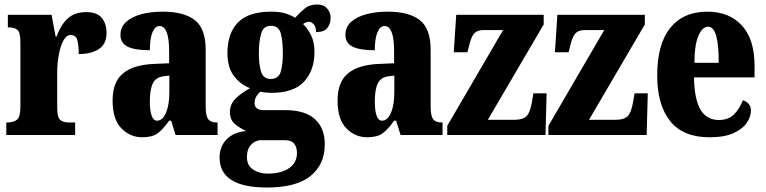

<svg xmlns="http://www.w3.org/2000/svg" viewBox="-20 -602 3415 856"><path d="M8 0V-56H12Q41 -56 56 -68.5Q71 -81 71 -128V-412Q71 -456 58.5 -468Q46 -480 19 -480H15V-536H210L228 -439H232Q253 -495 284 -521.5Q315 -548 364 -548Q413 -548 434 -522Q455 -496 455 -455Q455 -406 421 -383.5Q387 -361 331 -361Q331 -402 324.5 -424Q318 -446 295 -446Q276 -446 262.5 -421Q249 -396 242 -357Q235 -318 235 -277V-123Q235 -79 248.5 -67.5Q262 -56 285 -56H315V0Z M614 10Q560 10 521 -30Q482 -70 482 -154Q482 -236 528 -274.5Q574 -313 666 -317L734 -320V-374Q734 -486 691 -486Q672 -486 660 -458.5Q648 -431 648 -378Q581 -378 549 -394Q517 -410 517 -446Q517 -482 543 -505Q569 -528 611.5 -539Q654 -550 705 -550Q801 -550 849 -512Q897 -474 897 -380V-126Q897 -86 908 -71Q919 -56 947 -56H950V0H763L743 -64H734Q706 -24 682 -7Q658 10 614 10ZM680 -64Q705 -64 720 -99Q735 -134 735 -191V-265L710 -262Q675 -258 661.5 -230.5Q648 -203 648 -150Q648 -109 656 -86.5Q664 -64 680 -64Z M1170 234Q959 234 959 100Q959 50 991 18.5Q1023 -13 1078 -18Q1052 -29 1028.5 -48Q1005 -67 1005 -103Q1005 -137 1030 -162Q1055 -187 1095 -209Q1053 -224 1023.5 -262.5Q994 -301 994 -365Q994 -454 1041 -502Q1088 -550 1189 -550Q1223 -550 1247.5 -543.5Q1272 -537 1296 -523Q1317 -546 1338.5 -564Q1360 -582 1394 -582Q1423 -582 1438.5 -564Q1454 -546 1454 -522Q1454 -497 1440 -478Q1426 -459 1389 -459Q1389 -484 1378 -494.5Q1367 -505 1359 -505Q1349 -505 1342.5 -501.5Q1336 -498 1331 -495Q1352 -475 1367 -444.5Q1382 -414 1382 -370Q1382 -289 1336 -238.5Q1290 -188 1189 -188Q1180 -188 1164.5 -189.5Q1149 -191 1141 -193Q1133 -188 1124 -174Q1115 -160 1115 -143Q1115 -126 1126 -118.5Q1137 -111 1151 -111H1251Q1340 -111 1384 -71Q1428 -31 1428 41Q1428 131 1364.5 182.5Q1301 234 1170 234ZM1187 -250Q1222 -250 1231.5 -282Q1241 -314 1241 -365Q1241 -418 1232 -452.5Q1223 -487 1188 -487Q1154 -487 1144 -451.5Q1134 -416 1134 -364Q1134 -315 1144 -282.5Q1154 -250 1187 -250ZM1173 172Q1234 172 1269 147.5Q1304 123 1304 80Q1304 54 1291.5 38.5Q1279 23 1250 23H1143Q1131 23 1116.5 30Q1102 37 1091.5 53.5Q1081 70 1081 99Q1081 136 1108.5 154Q1136 172 1173 172Z M1617 10Q1563 10 1524 -30Q1485 -70 1485 -154Q1485 -236 1531 -274.5Q1577 -313 1669 -317L1737 -320V-374Q1737 -486 1694 -486Q1675 -486 1663 -458.5Q1651 -431 1651 -378Q1584 -378 1552 -394Q1520 -410 1520 -446Q1520 -482 1546 -505Q1572 -528 1614.5 -539Q1657 -550 1708 -550Q1804 -550 1852 -512Q1900 -474 1900 -380V-126Q1900 -86 1911 -71Q1922 -56 1950 -56H1953V0H1766L1746 -64H1737Q1709 -24 1685 -7Q1661 10 1617 10ZM1683 -64Q1708 -64 1723 -99Q1738 -134 1738 -191V-265L1713 -262Q1678 -258 1664.5 -230.5Q1651 -203 1651 -150Q1651 -109 1659 -86.5Q1667 -64 1683 -64Z M1974 0V-41L2223 -468H2137Q2110 -468 2096 -455Q2082 -442 2072 -401L2064 -369H2003L2014 -536H2404V-493L2155 -68H2275Q2311 -68 2327.5 -84.5Q2344 -101 2352 -150L2358 -186H2417L2412 0Z M2425 0V-41L2674 -468H2588Q2561 -468 2547 -455Q2533 -442 2523 -401L2515 -369H2454L2465 -536H2855V-493L2606 -68H2726Q2762 -68 2778.5 -84.5Q2795 -101 2803 -150L2809 -186H2868L2863 0Z M3143 10Q3025 10 2967.5 -62.5Q2910 -135 2910 -265Q2910 -406 2968.5 -478Q3027 -550 3133 -550Q3231 -550 3287.5 -488.5Q3344 -427 3344 -308V-257H3074Q3076 -158 3103.5 -112.5Q3131 -67 3185 -67Q3228 -67 3253 -92.5Q3278 -118 3292 -155Q3307 -151 3317.5 -139Q3328 -127 3328 -109Q3328 -82 3309.5 -54.5Q3291 -27 3250.5 -8.5Q3210 10 3143 10ZM3184 -322Q3185 -398 3173.5 -440.5Q3162 -483 3137 -483Q3111 -483 3093.5 -441.5Q3076 -400 3076 -322Z"/></svg>

Font: Noto Serif Sinhala ExtraCondensed Black
Style: Regular
Weight: 900
Width: 2
Designer: Jelle Bosma - Monotype Design Team
Foundry: Monotype Imaging Inc.
Version: Version 2.007; ttfautohint (v1.8.4.7-5d5b)